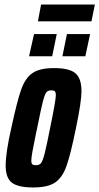

<svg xmlns="http://www.w3.org/2000/svg" viewBox="-20 -818 438 846"><path d="M5 -88Q5 -146 30 -255Q55 -371 73 -422.5Q91 -474 123 -496Q155 -518 218 -518Q285 -518 312 -495.5Q339 -473 339 -416Q339 -370 315 -255Q291 -137 273 -86.5Q255 -36 223 -14Q191 8 126 8Q60 8 32.5 -13Q5 -34 5 -88ZM201 -255Q226 -376 226 -398Q226 -412 221.5 -416Q217 -420 206 -420Q191 -420 184 -411Q177 -402 169 -371Q161 -340 144 -255L138 -227Q129 -184 123.5 -153.5Q118 -123 118 -111Q118 -98 122.5 -94Q127 -90 138 -90Q153 -90 160.5 -99Q168 -108 176.5 -140.5Q185 -173 201 -255ZM108 -570 130 -668H230L210 -570ZM255 -570 275 -668H377L356 -570ZM147 -724 161 -798H398L383 -724Z"/></svg>

Font: Saira Ultra Condensed ExtraBold
Style: Italic
Weight: 800
Width: 1
Italic angle: -12°
Designer: Hector Gatti with collaboration of the Omnibus-Type team
Foundry: Omnibus-Type
Version: Version 1.001; ttfautohint (v1.8)